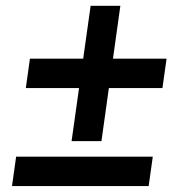

<svg xmlns="http://www.w3.org/2000/svg" viewBox="-20 -603 640 662"><path d="M83.2 -400.7H554.3L540.1 -299.3H69ZM292.5 -583.1H395L329.8 -116.4H226.8ZM35.6 -62.9H506.8L492.6 38.6H21.4Z"/></svg>

Font: Pathway Extreme 8pt Thin
Style: Italic
Weight: 100
Italic angle: -8°
Designer: Eduardo Rodriguez Tunni
Foundry: Eduardo Rodriguez Tunni
Version: Version 1.000